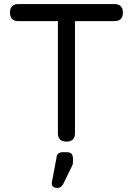

<svg xmlns="http://www.w3.org/2000/svg" viewBox="-20 -697 654 945"><path d="M349 -42Q349 0 307 0Q265 0 265 -42V-593H71Q29 -593 29 -635Q29 -677 71 -677H543Q585 -677 585 -635Q585 -593 543 -593H349ZM263 228Q250 228 241.5 221.5Q233 215 235 201L258 80Q259 52 290 52H309Q339 52 339 82V101Q339 107 337 115L290 211Q280 228 263 228Z"/></svg>

Font: Jura
Style: Bold
Weight: 700
Designer: Daniel Johnson, Alexei Vanyashin
Foundry: Daniel Johnson
Version: Version 5.103